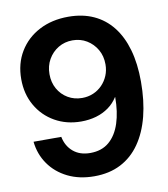

<svg xmlns="http://www.w3.org/2000/svg" viewBox="-84 -810 779 892"><g transform="rotate(-10 306.0 -363.5)"><path d="M289.6 11.7Q219.2 11.7 164.8 -15.1Q110.4 -42 77.6 -88.9Q44.9 -135.7 38.6 -195.3H169.4Q178.2 -150.9 209.5 -124.5Q240.7 -98.1 289.6 -98.1Q343.8 -98.1 378.7 -127.9Q413.6 -157.7 430.9 -210.9Q448.2 -264.2 448.2 -334H447.3Q429.7 -306.2 403.6 -287.4Q377.4 -268.6 344.5 -259Q311.5 -249.5 273.9 -249.5Q204.6 -249.5 149.9 -280.8Q95.2 -312 64 -366.7Q32.7 -421.4 32.7 -491.2Q32.7 -564.9 66.7 -620.8Q100.6 -676.8 160.4 -708Q220.2 -739.3 297.9 -739.3Q364.7 -739.3 416.7 -715.6Q468.8 -691.9 504.9 -646.2Q541 -600.6 559.8 -534.7Q578.6 -468.8 578.6 -384.3Q578.6 -293.9 560.1 -221.2Q541.5 -148.4 505.1 -96.2Q468.8 -43.9 414.8 -16.1Q360.8 11.7 289.6 11.7ZM296.9 -356.4Q325.2 -356.4 349.4 -366.7Q373.5 -377 391.6 -395.5Q409.7 -414.1 419.9 -438.5Q430.2 -462.9 430.2 -491.7Q430.2 -530.8 412.6 -561.3Q395 -591.8 365.2 -609.9Q335.4 -627.9 298.3 -627.9Q261.2 -627.9 231.2 -609.9Q201.2 -591.8 183.6 -561Q166 -530.3 166 -491.2Q166 -452.6 183.1 -422.1Q200.2 -391.6 230 -374Q259.8 -356.4 296.9 -356.4Z"/></g></svg>

Font: Inter Cardless Display
Style: Bold
Weight: 700
Designer: Rasmus Andersson
Foundry: rsms
Version: Version 4.001;git-9221beed3